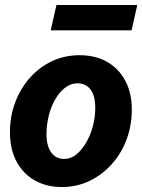

<svg xmlns="http://www.w3.org/2000/svg" viewBox="-20 -742 572 772"><path d="M228 10Q168 10 121 -16Q74 -42 47 -91.5Q20 -141 20 -211Q20 -274 41 -330Q62 -386 99.5 -428.5Q137 -471 188 -495.5Q239 -520 300 -520Q364 -520 411 -493Q458 -466 484 -417Q510 -368 510 -301Q510 -238 489 -181.5Q468 -125 429.5 -82Q391 -39 340 -14.5Q289 10 228 10ZM238 -103Q265 -103 287 -121Q309 -139 326.5 -169Q344 -199 353.5 -235Q363 -271 363 -308Q363 -357 344 -382Q325 -407 291 -407Q265 -407 242 -389.5Q219 -372 202 -342.5Q185 -313 176 -276.5Q167 -240 167 -203Q167 -155 186 -129Q205 -103 238 -103ZM184 -620 207 -722H532L509 -620Z"/></svg>

Font: Instrument Sans SemiCondensed
Style: Bold Italic
Weight: 700
Width: 4
Italic angle: -13°
Designer: Rodrigo Fuenzalida
Foundry: fragTYPE
Version: Version 1.000;gftools[0.9.28]